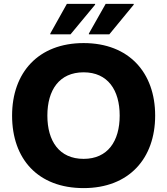

<svg xmlns="http://www.w3.org/2000/svg" viewBox="-20 -953 858 985"><path d="M238 -777H342L468 -929V-933H323L238 -781ZM436 -777H541L666 -929V-933H522L436 -781ZM42 -360C42 -137 175 12 409 12C642 12 776 -140 776 -360C776 -580 642 -732 409 -732C176 -732 42 -580 42 -360ZM223 -360C223 -491 284 -582 409 -582C533 -582 594 -491 594 -360C594 -229 533 -138 409 -138C284 -138 223 -229 223 -360Z"/></svg>

Font: Kufam Arabic Latin Roman Bold
Style: Regular
Weight: 700
Designer: Wael Morcos & Artur Schmal
Version: Version 1.200;PS 001.200;hotconv 1.0.88;makeotf.lib2.5.64775